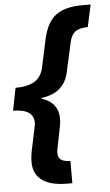

<svg xmlns="http://www.w3.org/2000/svg" viewBox="-63 -753 546 949"><g transform="rotate(-5 210.0 -278.0)"><path d="M98.1 -155.8C98.1 -150.2 95.7 -136.2 90.8 -113.8L71.8 -23.9C67.2 -1.8 64.9 18.6 64.9 37.1C64.9 76.5 79 106.5 107.2 127.2C135.3 147.9 176.6 158.2 231 158.2H256.8V47.9C238 47.9 223.1 44.6 212.2 38.1C201.3 31.6 195.8 19.5 195.8 2C195.8 -5.5 196.9 -13.8 199.2 -22.9L216.8 -109.9C221.7 -132.3 224.1 -150.7 224.1 -165C224.1 -190.4 217.4 -212.3 203.9 -230.7C190.3 -249.1 169.8 -262.5 142.1 -271V-274.9C217.3 -284.3 262.2 -322.8 276.9 -390.1L309.1 -535.2C314 -559.2 323 -576.6 336.2 -587.2C349.4 -597.7 370.6 -603.4 399.9 -604L423.8 -713.9H382.8C325.2 -713.9 281.2 -702.6 251 -679.9C220.7 -657.3 199.4 -618.3 187 -563L157.2 -423.8C150.1 -392.3 135 -369.7 112.1 -356.2C89.1 -342.7 57.8 -335.9 18.1 -335.9L-3.9 -224.1C64.1 -224.1 98.1 -201.3 98.1 -155.8Z"/></g></svg>

Font: OpenSans
Style: Bold Italic
Weight: 700
Italic angle: -12°
Foundry: Ascender Corporation
Version: Version 1.10; ttfautohint (v1.2) -l 8 -r 50 -G 200 -x 14 -D 